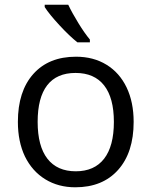

<svg xmlns="http://www.w3.org/2000/svg" viewBox="-20 -786 644 816"><path d="M270 -766H170V-756Q189 -726 232.5 -679Q276 -632 309 -606H362V-618Q340 -644 313 -688Q286 -732 270 -766ZM303 -545Q187 -545 121.5 -471.5Q56 -398 56 -268Q56 -184 86 -121Q117 -58 172.5 -24Q228 10 300 10Q416 10 482 -64Q548 -138 548 -268Q548 -352 518 -414.5Q488 -477 432.5 -511Q377 -545 303 -545ZM301 -476Q381 -476 422.5 -423Q464 -370 464 -268Q464 -165 422.5 -111.5Q381 -58 302 -58Q223 -58 181.5 -111.5Q140 -165 140 -268Q140 -371 180.5 -423.5Q221 -476 301 -476Z"/></svg>

Font: OpenSansMMV
Style: Regular
Weight: 400
Designer: Steve Matteson
Foundry: Ascender Corporation
Version: Version 4.000